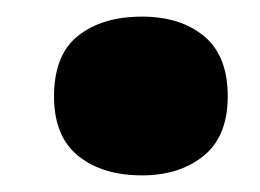

<svg xmlns="http://www.w3.org/2000/svg" viewBox="-20 -714 313 231"><path d="M45 -598Q45 -648 74 -671Q103 -694 151 -694Q197 -694 225.5 -670.5Q254 -647 254 -598Q254 -550 225 -526.5Q196 -503 151 -503Q103 -503 74 -526.5Q45 -550 45 -598Z"/></svg>

Font: Noto Sans Khmer UI ExtraCondensed Black
Style: Regular
Weight: 900
Width: 2
Designer: Danh Hong and the Monotype Design Team
Foundry: Monotype Imaging Inc.
Version: Version 2.002; ttfautohint (v1.8.4.7-5d5b)